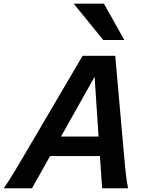

<svg xmlns="http://www.w3.org/2000/svg" viewBox="-29 -1003 764 1023"><path d="M515.1 0 503.4 -171.4H237.8L141.6 0H-8.8Q4.9 -19.5 19 -41.7Q33.2 -64 51.8 -95Q70.3 -126 97.2 -171.4L411.1 -705.6H585L632.3 -171.4Q638.2 -103.5 642.8 -66.2Q647.5 -28.8 653.3 0ZM475.1 -593.8 295.9 -275.4H496.1ZM363.8 -983.4H524.9L633.3 -790H521Z"/></svg>

Font: Andika
Style: Bold Italic
Weight: 700
Italic angle: -14°
Designer: Victor Gaultney, Annie Olsen, Julie Remington, Don Collingsworth, Eric Hays, Becca Hirsbrunner
Foundry: SIL International
Version: Version 6.101